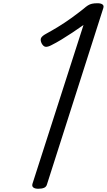

<svg xmlns="http://www.w3.org/2000/svg" viewBox="-20 -1150 659 1184"><path d="M216 14Q196 14 186 6.5Q176 -1 180 -16L495 -996Q461 -972 426.5 -949Q392 -926 359 -906Q326 -886 296 -871Q275 -860 261 -861.5Q247 -863 236 -884Q227 -905 234 -917Q241 -929 263 -941Q298 -960 339 -985Q380 -1010 419.5 -1038.5Q459 -1067 493 -1094Q510 -1109 522 -1116.5Q534 -1124 547.5 -1127Q561 -1130 582 -1130Q602 -1130 612 -1122.5Q622 -1115 617 -1100L270 -14Q266 2 252 8Q238 14 216 14Z"/></svg>

Font: Playwrite CU
Style: Regular
Weight: 400
Designer: Veronika Burian, José Scaglione
Foundry: TypeTogether
Version: Version 1.002